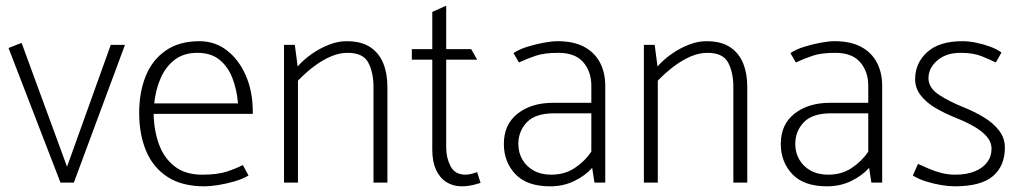

<svg xmlns="http://www.w3.org/2000/svg" viewBox="-20 -643 3598 676"><path d="M240 0 420 -485H370L216 -56L56 -492L10 -474L193 0Z M870 -242V-250Q870 -321 845.5 -377Q821 -433 779 -465.5Q737 -498 682 -498Q611 -498 563.5 -465Q516 -432 493 -375Q470 -318 470 -245Q470 -170 494.5 -111.5Q519 -53 570 -20Q621 13 700 13Q720 13 748.5 8.5Q777 4 806 -4.5Q835 -13 855 -25L835 -62Q810 -49 777.5 -38.5Q745 -28 692 -28Q632 -28 594.5 -57.5Q557 -87 539.5 -135.5Q522 -184 521 -242ZM523 -279Q528 -327 545.5 -367.5Q563 -408 595 -432.5Q627 -457 675 -457Q723 -457 753 -432.5Q783 -408 798.5 -367.5Q814 -327 818 -279Z M1029 0V-359Q1057 -388 1086.5 -410Q1116 -432 1145.5 -444.5Q1175 -457 1204 -457Q1259 -457 1277 -422Q1295 -387 1295 -337V0H1344V-337Q1344 -384 1329.5 -420Q1315 -456 1283.5 -477Q1252 -498 1200 -498Q1170 -498 1138 -485.5Q1106 -473 1077.5 -453Q1049 -433 1028 -409L1018 -485H980V0Z M1639 -470H1551V-623L1502 -601V-470H1430V-433H1502V-116Q1502 -74 1515 -45.5Q1528 -17 1551.5 -2Q1575 13 1606 13Q1619 13 1631.5 11Q1644 9 1654.5 6Q1665 3 1672 1L1660 -37Q1655 -35 1642.5 -31.5Q1630 -28 1619 -28Q1582 -28 1566.5 -57.5Q1551 -87 1551 -123V-433H1660Z M1805 -136Q1805 -181 1835 -212.5Q1865 -244 1931 -244H2062V-109Q2039 -75 2003.5 -51.5Q1968 -28 1921 -28Q1885 -28 1859 -42.5Q1833 -57 1819 -81.5Q1805 -106 1805 -136ZM1807 -423Q1837 -437 1867 -447Q1897 -457 1946 -457Q2005 -457 2033.5 -424Q2062 -391 2062 -341V-281H1927Q1851 -281 1802.5 -243Q1754 -205 1754 -136Q1754 -73 1794.5 -30Q1835 13 1917 13Q1963 13 2001.5 -5.5Q2040 -24 2065 -52L2073 0H2111V-340Q2111 -388 2092 -423.5Q2073 -459 2036 -478.5Q1999 -498 1943 -498Q1923 -498 1893.5 -492.5Q1864 -487 1835.5 -478Q1807 -469 1788 -456Z M2296 0V-359Q2324 -388 2353.5 -410Q2383 -432 2412.5 -444.5Q2442 -457 2471 -457Q2526 -457 2544 -422Q2562 -387 2562 -337V0H2611V-337Q2611 -384 2596.5 -420Q2582 -456 2550.5 -477Q2519 -498 2467 -498Q2437 -498 2405 -485.5Q2373 -473 2344.5 -453Q2316 -433 2295 -409L2285 -485H2247V0Z M2780 -136Q2780 -181 2810 -212.5Q2840 -244 2906 -244H3037V-109Q3014 -75 2978.5 -51.5Q2943 -28 2896 -28Q2860 -28 2834 -42.5Q2808 -57 2794 -81.5Q2780 -106 2780 -136ZM2782 -423Q2812 -437 2842 -447Q2872 -457 2921 -457Q2980 -457 3008.5 -424Q3037 -391 3037 -341V-281H2902Q2826 -281 2777.5 -243Q2729 -205 2729 -136Q2729 -73 2769.5 -30Q2810 13 2892 13Q2938 13 2976.5 -5.5Q3015 -24 3040 -52L3048 0H3086V-340Q3086 -388 3067 -423.5Q3048 -459 3011 -478.5Q2974 -498 2918 -498Q2898 -498 2868.5 -492.5Q2839 -487 2810.5 -478Q2782 -469 2763 -456Z M3194 -25Q3213 -13 3239.5 -4.5Q3266 4 3293.5 8.5Q3321 13 3341 13Q3434 13 3476 -23Q3518 -59 3518 -123Q3518 -157 3497.5 -183.5Q3477 -210 3444 -230Q3411 -250 3371 -266Q3321 -286 3285 -310Q3249 -334 3249 -368Q3249 -403 3280 -430Q3311 -457 3362 -457Q3407 -457 3436.5 -445Q3466 -433 3486 -423L3506 -458Q3490 -470 3465.5 -479Q3441 -488 3415.5 -493Q3390 -498 3369 -498Q3287 -498 3244.5 -459.5Q3202 -421 3202 -364Q3202 -333 3221.5 -307.5Q3241 -282 3273.5 -263Q3306 -244 3343 -229Q3379 -215 3408 -198.5Q3437 -182 3454 -162.5Q3471 -143 3471 -119Q3471 -92 3455.5 -71.5Q3440 -51 3411.5 -39.5Q3383 -28 3343 -28Q3318 -28 3294.5 -34Q3271 -40 3250.5 -49Q3230 -58 3212 -66Z"/></svg>

Font: Catamaran Thin
Style: Regular
Weight: 100
Designer: Pria Ravichandran
Version: Version 2.000